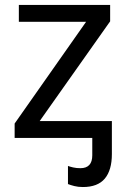

<svg xmlns="http://www.w3.org/2000/svg" viewBox="-20 -556 510 774"><path d="M424 -536V-470L140 -68H431V65Q431 130 402.5 164Q374 198 314 198Q295 198 279.5 194Q264 190 254 186V113Q262 116 275 119Q288 122 304 122Q352 122 352 70V0H39V-58L327 -468H56V-536Z"/></svg>

Font: Noto Sans
Style: Regular
Weight: 400
Designer: Monotype Design Team
Foundry: Monotype Imaging Inc.
Version: Version 1.902